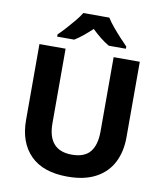

<svg xmlns="http://www.w3.org/2000/svg" viewBox="-99 -1015 946 1106"><g transform="rotate(10 373.5 -462.0)"><path d="M667 -272Q667 -188 634.5 -124.5Q602 -61 536 -25.5Q470 10 371 10Q228 10 154 -64.5Q80 -139 80 -270V-714H233V-278Q233 -119 374 -119Q448 -119 481 -160Q514 -201 514 -279V-714H667ZM450 -934Q464 -911 487 -883.5Q510 -856 533.5 -830.5Q557 -805 575 -787V-774H475Q449 -789 424 -809Q399 -829 373 -854Q346 -829 323 -810Q300 -791 273 -774H173V-787Q192 -805 215.5 -831Q239 -857 261.5 -884Q284 -911 298 -934Z"/></g></svg>

Font: Noto Sans Georgian Bold
Style: Regular
Weight: 700
Designer: Monotype Design Team, Akaki Razmadze
Foundry: Google LLC
Version: Version 2.005; ttfautohint (v1.8.4.7-5d5b)